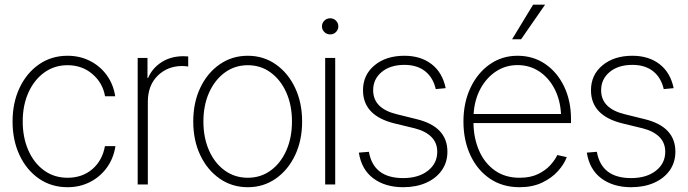

<svg xmlns="http://www.w3.org/2000/svg" viewBox="-20 -781 2915 813"><path d="M266.1 11.7Q197.8 11.7 145.3 -24.4Q92.8 -60.5 63 -123.5Q33.2 -186.5 33.2 -266.6Q33.2 -346.2 63 -409.2Q92.8 -472.2 145.3 -508.5Q197.8 -544.9 266.1 -544.9Q317.9 -544.9 360.8 -523.2Q403.8 -501.5 431.9 -462.9Q460 -424.3 467.8 -373.5H424.8Q415 -430.2 371.3 -467.5Q327.6 -504.9 266.1 -504.9Q210.4 -504.9 167.7 -474.1Q125 -443.4 100.6 -389.6Q76.2 -335.9 76.2 -266.6Q76.2 -198.7 99.9 -144.8Q123.5 -90.8 166.3 -59.6Q209 -28.3 266.1 -28.3Q328.6 -28.3 371.1 -64.9Q413.6 -101.6 424.3 -162.1H468.8Q460.9 -110.8 432.9 -71.8Q404.8 -32.7 361.6 -10.5Q318.4 11.7 266.1 11.7Z M563 0V-535.6H604.5V-450.7H606.9Q625 -492.7 664.3 -517.8Q703.6 -543 757.3 -543Q763.7 -543 767.8 -542.5Q772 -542 776.9 -542V-499.5Q772.9 -500 766.8 -500.7Q760.7 -501.5 752 -501.5Q689.5 -501.5 647.7 -460.4Q606 -419.4 606 -350.1V0Z M1029.3 11.7Q962.4 11.7 910.2 -24.7Q857.9 -61 828.1 -123.8Q798.3 -186.5 798.3 -266.6Q798.3 -346.7 828.1 -409.4Q857.9 -472.2 910.2 -508.5Q962.4 -544.9 1029.3 -544.9Q1095.7 -544.9 1147.7 -508.5Q1199.7 -472.2 1229.5 -409.2Q1259.3 -346.2 1259.3 -266.6Q1259.3 -186.5 1229.5 -123.8Q1199.7 -61 1147.7 -24.7Q1095.7 11.7 1029.3 11.7ZM1029.3 -28.3Q1084 -28.3 1126.2 -59.1Q1168.5 -89.8 1192.4 -143.8Q1216.3 -197.8 1216.3 -266.6Q1216.3 -335.4 1192.4 -389.2Q1168.5 -442.9 1126.2 -473.9Q1084 -504.9 1029.3 -504.9Q974.6 -504.9 932.1 -473.9Q889.6 -442.9 865.5 -389.2Q841.3 -335.4 841.3 -266.6Q841.3 -197.8 865.2 -143.8Q889.2 -89.8 931.6 -59.1Q974.1 -28.3 1029.3 -28.3Z M1356.9 0V-535.6H1399.4V0ZM1377.9 -635.3Q1363.8 -635.3 1353.5 -645.3Q1343.3 -655.3 1343.3 -669.4Q1343.3 -683.6 1353.5 -693.6Q1363.8 -703.6 1377.9 -703.6Q1392.6 -703.6 1402.6 -693.6Q1412.6 -683.6 1412.6 -669.4Q1412.6 -655.3 1402.6 -645.3Q1392.6 -635.3 1377.9 -635.3Z M1867.2 -407.7 1825.2 -403.8Q1814 -452.6 1780 -479.5Q1746.1 -506.3 1692.4 -506.3Q1632.8 -506.3 1596.4 -476.3Q1560.1 -446.3 1560.1 -398.9Q1560.1 -321.8 1659.7 -297.4L1744.6 -276.4Q1874.5 -244.6 1874.5 -138.7Q1874.5 -93.3 1850.3 -59.3Q1826.2 -25.4 1783.9 -6.8Q1741.7 11.7 1687.5 11.7Q1611.3 11.7 1561 -25.6Q1510.7 -63 1499.5 -134.8L1542 -138.2Q1561.5 -26.9 1687 -26.9Q1752 -26.9 1791.7 -57.9Q1831.5 -88.9 1831.5 -138.2Q1831.5 -176.3 1806.6 -201.2Q1781.7 -226.1 1735.4 -237.8L1650.9 -258.3Q1517.1 -291 1517.1 -398.9Q1517.1 -463.9 1565.9 -504.4Q1614.7 -544.9 1692.4 -544.9Q1761.2 -544.9 1807.4 -509.5Q1853.5 -474.1 1867.2 -407.7Z M2180.2 11.7Q2107.4 11.7 2054.2 -24.7Q2001 -61 1971.7 -124Q1942.4 -187 1942.4 -266.6Q1942.4 -346.2 1972.2 -409.2Q2002 -472.2 2053.7 -508.5Q2105.5 -544.9 2171.4 -544.9Q2237.8 -544.9 2288.8 -510Q2339.8 -475.1 2368.9 -414.3Q2397.9 -353.5 2397.9 -275.9V-259.8H1984.9Q1985.8 -195.3 2008.8 -142.8Q2031.7 -90.3 2075.2 -59.3Q2118.7 -28.3 2180.2 -28.3Q2226.1 -28.3 2258.3 -43.9Q2290.5 -59.6 2310.5 -82Q2330.6 -104.5 2339.8 -124.5L2379.9 -115.7Q2368.7 -85.4 2342.3 -56.2Q2315.9 -26.9 2275.1 -7.6Q2234.4 11.7 2180.2 11.7ZM1985.4 -298.3H2355.5Q2352.5 -357.4 2328.4 -404.3Q2304.2 -451.2 2263.7 -478.3Q2223.1 -505.4 2171.4 -505.4Q2121.1 -505.4 2080.6 -478.8Q2040 -452.1 2014.6 -405.5Q1989.3 -358.9 1985.4 -298.3ZM2148.4 -614.7 2237.3 -761.2H2288.1L2186.5 -614.7Z M2832.5 -407.7 2790.5 -403.8Q2779.3 -452.6 2745.4 -479.5Q2711.4 -506.3 2657.7 -506.3Q2598.1 -506.3 2561.8 -476.3Q2525.4 -446.3 2525.4 -398.9Q2525.4 -321.8 2625 -297.4L2710 -276.4Q2839.8 -244.6 2839.8 -138.7Q2839.8 -93.3 2815.7 -59.3Q2791.5 -25.4 2749.3 -6.8Q2707 11.7 2652.8 11.7Q2576.7 11.7 2526.4 -25.6Q2476.1 -63 2464.8 -134.8L2507.3 -138.2Q2526.9 -26.9 2652.3 -26.9Q2717.3 -26.9 2757.1 -57.9Q2796.9 -88.9 2796.9 -138.2Q2796.9 -176.3 2772 -201.2Q2747.1 -226.1 2700.7 -237.8L2616.2 -258.3Q2482.4 -291 2482.4 -398.9Q2482.4 -463.9 2531.2 -504.4Q2580.1 -544.9 2657.7 -544.9Q2726.6 -544.9 2772.7 -509.5Q2818.8 -474.1 2832.5 -407.7Z"/></svg>

Font: Inter Display Extra Light
Style: Regular
Weight: 200
Designer: Rasmus Andersson
Foundry: rsms
Version: Version 4.000;git-4fc901f